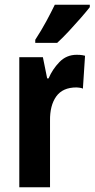

<svg xmlns="http://www.w3.org/2000/svg" viewBox="-20 -879 397 806"><path d="M302 -649Q308 -649 316.5 -648.5Q325 -648 337 -645L328 -507Q322 -510 312.5 -511Q303 -512 301 -512Q243 -512 216 -474Q189 -436 190 -372V-93H61V-639H160L178 -550H184Q200 -588 229.5 -618.5Q259 -649 302 -649ZM357 -849Q343 -831 319.5 -804Q296 -777 269.5 -748.5Q243 -720 220 -699H128V-712Q154 -752 174 -789Q194 -826 210 -859H357Z"/></svg>

Font: Noto Sans Kannada UI ExtraCondensed
Style: Bold
Weight: 700
Width: 2
Designer: Jelle Bosma - Monotype Design Team
Foundry: Monotype Imaging Inc.
Version: Version 2.005; ttfautohint (v1.8.4.7-5d5b)